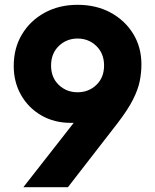

<svg xmlns="http://www.w3.org/2000/svg" viewBox="-20 -777 644 797"><path d="M77 0H262L469 -267Q511 -322 532 -363.5Q553 -405 560 -440Q567 -475 567 -510Q567 -581 533 -636.5Q499 -692 439.5 -724.5Q380 -757 302 -757Q225 -757 165 -724Q105 -691 71 -634Q37 -577 37 -503Q37 -436 67.5 -382.5Q98 -329 151.5 -298Q205 -267 274 -267Q280 -267 286 -267ZM302 -394Q256 -394 224 -424.5Q192 -455 192 -505Q192 -555 224 -586Q256 -617 302 -617Q348 -617 380 -586Q412 -555 412 -505Q412 -455 380 -424.5Q348 -394 302 -394Z"/></svg>

Font: Plus Jakarta Sans ExtraBold
Style: Regular
Weight: 800
Designer: Gumpita Rahayu
Foundry: Tokotype
Version: Version 2.004; ttfautohint (v1.8.3)